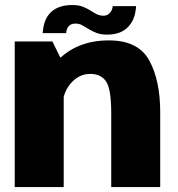

<svg xmlns="http://www.w3.org/2000/svg" viewBox="-20 -762 727 782"><path d="M40 0H239.5V-499.5L193.5 -593H40ZM433 0H632.5V-305.5Q632.5 -434.5 587.8 -516Q543 -597.5 423.5 -597.5Q294.5 -597.5 215 -516Q135.5 -434.5 135.5 -353L232.5 -312.5Q232.5 -379.5 266.2 -420.2Q300 -461 347.5 -461Q391.5 -461 412.2 -430Q433 -399 433 -302.5ZM415.5 -621Q447 -621 468 -629.8Q489 -638.5 502 -652.5Q515 -666.5 522 -682.2Q529 -698 531.5 -712.8Q534 -727.5 534 -737H439Q439 -730 435 -720.8Q431 -711.5 422.5 -704.8Q414 -698 401 -698Q386 -698 373.5 -704.5Q361 -711 347.2 -719.8Q333.5 -728.5 316.5 -735Q299.5 -741.5 275.5 -741.5Q243 -741.5 221 -733Q199 -724.5 185.8 -710.8Q172.5 -697 165.8 -681.2Q159 -665.5 156.8 -651Q154.5 -636.5 153.5 -627H249.5Q249.5 -634 252.8 -643.5Q256 -653 264.5 -659.5Q273 -666 288 -666Q302.5 -666 315.2 -659Q328 -652 342 -643.2Q356 -634.5 373.5 -627.8Q391 -621 415.5 -621Z"/></svg>

Font: Anybody Thin ExtraBold
Style: Regular
Weight: 800
Version: Version 1.113;gftools[0.9.25]